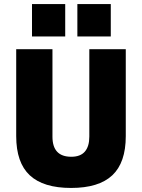

<svg xmlns="http://www.w3.org/2000/svg" viewBox="-20 -915 701 948"><path d="M60 0ZM60 -243V-672H239V-240Q239 -141 332 -141Q377 -141 399 -166.5Q421 -192 421 -240V-672H601V-243Q601 -112 534.5 -49.5Q468 13 331 13Q194 13 127 -49.5Q60 -112 60 -243ZM138 -895H302V-735H138ZM362 -895H527V-735H362Z"/></svg>

Font: Cairo Black
Style: Regular
Weight: 900
Designer: Mohamed Gaber, the designers of Titillium
Foundry: Kief Type Foundry
Version: Version 2.009; ttfautohint (v1.5.33-1714) -l 8 -r 50 -G 200 